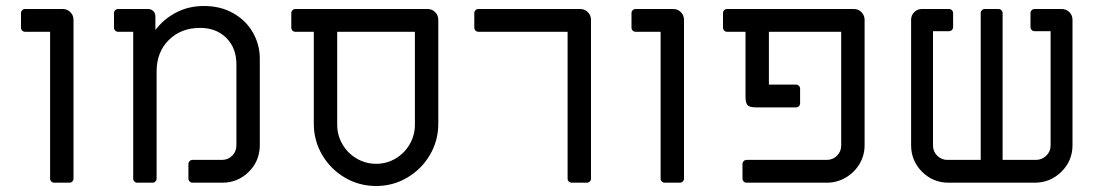

<svg xmlns="http://www.w3.org/2000/svg" viewBox="-20 -609 3675 640"><path d="M147 -14V-503H64Q58 -503 54 -507Q50 -511 50 -517V-565Q50 -571 54 -575Q58 -579 64 -579H189Q204 -579 214.5 -568.5Q225 -558 225 -543V-14Q225 -8 221 -4Q217 0 211 0H161Q155 0 151 -4Q147 -8 147 -14Z M424 -14V-503H374Q368 -503 364 -507Q360 -511 360 -517V-565Q360 -571 364 -575Q368 -579 374 -579H473Q484 -579 491 -572Q498 -565 498 -554V-509Q526 -546 567.5 -567.5Q609 -589 660 -589Q715 -589 757.5 -565Q800 -541 823 -500.5Q846 -460 846 -414V-123Q845 -71 808.5 -35.5Q772 0 721 0H622Q616 0 612 -4Q608 -8 608 -14V-62Q608 -68 612 -72Q616 -76 622 -76H720Q740 -76 754 -90Q768 -104 768 -124V-395Q768 -449 734.5 -482.5Q701 -516 647 -516Q583 -516 542.5 -475.5Q502 -435 502 -371V-14Q502 -8 498 -4Q494 0 488 0H438Q432 0 428 -4Q424 -8 424 -14Z M1026 -197V-503H965Q959 -503 955 -507Q951 -511 951 -517V-565Q951 -571 955 -575Q959 -579 965 -579H1405Q1420 -579 1430.5 -568.5Q1441 -558 1441 -543V-197Q1441 -140 1413 -92.5Q1385 -45 1337.5 -17Q1290 11 1234 11Q1177 11 1129.5 -17Q1082 -45 1054 -92.5Q1026 -140 1026 -197ZM1363 -193V-503H1104V-193Q1104 -158 1121.5 -128Q1139 -98 1169 -80.5Q1199 -63 1234 -63Q1269 -63 1298.5 -80.5Q1328 -98 1345.5 -128Q1363 -158 1363 -193Z M1872 -14V-503H1575Q1569 -503 1565 -507Q1561 -511 1561 -517V-565Q1561 -571 1565 -575Q1569 -579 1575 -579H1914Q1929 -579 1939.5 -568.5Q1950 -558 1950 -543V-14Q1950 -8 1946 -4Q1942 0 1936 0H1886Q1880 0 1876 -4Q1872 -8 1872 -14Z M2182 -14V-503H2099Q2093 -503 2089 -507Q2085 -511 2085 -517V-565Q2085 -571 2089 -575Q2093 -579 2099 -579H2224Q2239 -579 2249.5 -568.5Q2260 -558 2260 -543V-14Q2260 -8 2256 -4Q2252 0 2246 0H2196Q2190 0 2186 -4Q2182 -8 2182 -14Z M2455 -14V-62Q2455 -68 2459 -72Q2463 -76 2469 -76H2736Q2756 -76 2770 -90Q2784 -104 2784 -124V-503H2543V-327H2633Q2639 -327 2643 -323Q2647 -319 2647 -313V-265Q2647 -259 2643 -255Q2639 -251 2633 -251H2501Q2477 -251 2471 -259.5Q2465 -268 2465 -287V-503H2404Q2398 -503 2394 -507Q2390 -511 2390 -517V-565Q2390 -571 2394 -575Q2398 -579 2404 -579H2826Q2841 -579 2851.5 -568.5Q2862 -558 2862 -543V-125Q2862 -91 2845 -62.5Q2828 -34 2799 -17Q2770 0 2736 0H2469Q2463 0 2459 -4Q2455 -8 2455 -14Z M3017 -125V-543Q3017 -558 3027.5 -568.5Q3038 -579 3053 -579H3143Q3149 -579 3153 -575Q3157 -571 3157 -565V-519Q3157 -513 3153 -509Q3149 -505 3143 -505H3090V-124Q3090 -104 3104 -90Q3118 -76 3138 -76H3249V-565Q3249 -571 3253 -575Q3257 -579 3263 -579H3308Q3314 -579 3318 -575Q3322 -571 3322 -565V-76H3433Q3453 -76 3467.5 -90Q3482 -104 3482 -124V-505H3429Q3423 -505 3419 -509Q3415 -513 3415 -519V-565Q3415 -571 3419 -575Q3423 -579 3429 -579H3519Q3534 -579 3544.5 -568.5Q3555 -558 3555 -543V-125Q3555 -73 3518 -36.5Q3481 0 3429 0H3142Q3090 0 3053.5 -36.5Q3017 -73 3017 -125Z"/></svg>

Font: Miriam Libre
Style: Regular
Weight: 400
Version: Version 1.000